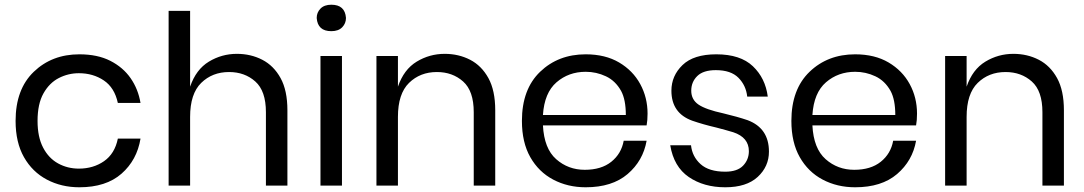

<svg xmlns="http://www.w3.org/2000/svg" viewBox="-20 -786 4592 813"><path d="M316 7Q240 7 178.5 -25.5Q117 -58 81.5 -120.5Q46 -183 46 -274Q46 -408 123 -482Q200 -556 316 -556Q393 -556 447 -528.5Q501 -501 533 -455Q565 -409 575 -350H479Q465 -415 419.5 -445.5Q374 -476 314 -476Q269 -476 229 -455.5Q189 -435 164 -390.5Q139 -346 139 -274Q139 -206 162.5 -161Q186 -116 226 -94Q266 -72 314 -72Q375 -72 420.5 -103.5Q466 -135 479 -199H575Q560 -108 494.5 -50.5Q429 7 316 7Z M1197 0H1106V-311Q1106 -401 1061 -441Q1016 -481 950 -481Q879 -481 832 -435Q785 -389 785 -291V0H694V-740H785V-419Q810 -492 864.5 -525Q919 -558 983 -558Q1042 -558 1090.5 -533Q1139 -508 1168 -455.5Q1197 -403 1197 -319Z M1383 -654Q1325 -654 1321 -710Q1321 -733 1337 -749.5Q1353 -766 1383 -766Q1441 -766 1445 -710Q1445 -687 1429 -670.5Q1413 -654 1383 -654ZM1428 0H1337V-549H1428Z M2077 0H1986V-311Q1986 -401 1941 -441Q1896 -481 1830 -481Q1759 -481 1712 -435Q1665 -389 1665 -291V0H1574V-549H1665V-419Q1690 -492 1744.5 -525Q1799 -558 1863 -558Q1922 -558 1970.5 -533Q2019 -508 2048 -455.5Q2077 -403 2077 -319Z M2460 7Q2384 7 2322.5 -25.5Q2261 -58 2225.5 -120.5Q2190 -183 2190 -274Q2190 -408 2267 -482Q2344 -556 2460 -556Q2543 -556 2601.5 -521.5Q2660 -487 2691 -430Q2722 -373 2722 -305Q2722 -276 2718 -255H2279Q2284 -157 2335 -112Q2386 -67 2456 -67Q2526 -67 2568.5 -101Q2611 -135 2621 -190H2718Q2703 -105 2637.5 -49Q2572 7 2460 7ZM2630 -299Q2630 -364 2610 -401Q2586 -444 2545.5 -463Q2505 -482 2460 -482Q2388 -482 2336.5 -437.5Q2285 -393 2279 -299Z M3051 7Q2960 7 2896.5 -36.5Q2833 -80 2818 -171H2906Q2911 -123 2946.5 -91Q2982 -59 3051 -59Q3102 -59 3126.5 -84.5Q3151 -110 3151 -146Q3151 -204 3085 -226Q3055 -235 3013 -246Q2957 -259 2911 -275Q2823 -307 2823 -402Q2823 -465 2870 -510.5Q2917 -556 3013 -556Q3115 -556 3168 -505.5Q3221 -455 3231 -377H3144Q3139 -424 3107 -456.5Q3075 -489 3011 -489Q2958 -489 2932.5 -464Q2907 -439 2907 -402Q2907 -364 2938 -343Q2969 -322 3043 -306Q3102 -292 3146 -277Q3236 -243 3236 -144Q3236 -81 3188.5 -37Q3141 7 3051 7Z M3601 7Q3525 7 3463.5 -25.5Q3402 -58 3366.5 -120.5Q3331 -183 3331 -274Q3331 -408 3408 -482Q3485 -556 3601 -556Q3684 -556 3742.5 -521.5Q3801 -487 3832 -430Q3863 -373 3863 -305Q3863 -276 3859 -255H3420Q3425 -157 3476 -112Q3527 -67 3597 -67Q3667 -67 3709.5 -101Q3752 -135 3762 -190H3859Q3844 -105 3778.5 -49Q3713 7 3601 7ZM3771 -299Q3771 -364 3751 -401Q3727 -444 3686.5 -463Q3646 -482 3601 -482Q3529 -482 3477.5 -437.5Q3426 -393 3420 -299Z M4485 0H4394V-311Q4394 -401 4349 -441Q4304 -481 4238 -481Q4167 -481 4120 -435Q4073 -389 4073 -291V0H3982V-549H4073V-419Q4098 -492 4152.5 -525Q4207 -558 4271 -558Q4330 -558 4378.5 -533Q4427 -508 4456 -455.5Q4485 -403 4485 -319Z"/></svg>

Font: Ulagadi Sans
Style: Regular
Weight: 400
Designer: Ninad Kale (Devanagari), Jonny Pinhorn (Latin)
Foundry: Indian Type Foundry
Version: Version 3.01;March 29, 2020;FontCreator 12.0.0.2522 64-bit; 